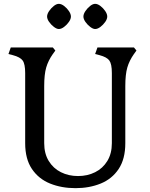

<svg xmlns="http://www.w3.org/2000/svg" viewBox="-20 -965 779 999"><path d="M373 14Q300 14 240.5 -10Q181 -34 146 -86Q111 -138 111 -220V-585Q111 -632 98 -650Q85 -668 47 -678L24 -684L36 -718H255L268 -702L255 -684Q231 -650 220.5 -614Q210 -578 210 -517V-220Q210 -166 233.5 -127.5Q257 -89 297 -69Q337 -49 386 -49Q435 -49 475 -69Q515 -89 538.5 -127.5Q562 -166 562 -220V-585Q562 -632 549 -650Q536 -668 498 -678L475 -684L487 -718H677L690 -702L677 -684Q653 -650 642.5 -614Q632 -578 632 -517V-220Q632 -138 597.5 -86Q563 -34 504 -10Q445 14 373 14ZM475 -814Q464 -814 449.5 -825Q435 -836 424.5 -851Q414 -866 414 -879Q414 -892 424.5 -907.5Q435 -923 449 -934Q463 -945 475 -945Q488 -945 502.5 -934Q517 -923 527.5 -907.5Q538 -892 538 -879Q538 -866 527.5 -851Q517 -836 502.5 -825Q488 -814 475 -814ZM286 -814Q275 -814 260.5 -825Q246 -836 235.5 -851Q225 -866 225 -879Q225 -892 235.5 -907.5Q246 -923 260 -934Q274 -945 286 -945Q299 -945 313.5 -934Q328 -923 338.5 -907.5Q349 -892 349 -879Q349 -866 338.5 -851Q328 -836 313.5 -825Q299 -814 286 -814Z"/></svg>

Font: Gabriela
Style: Regular
Weight: 400
Designer: Eduardo Rodriguez Tunni
Foundry: Eduardo Rodriguez Tunni
Version: Version 2.001;gftools[0.9.26]